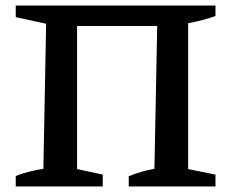

<svg xmlns="http://www.w3.org/2000/svg" viewBox="-20 -675 834 695"><path d="M259 -581V-63L352 -43V0H37V-38Q62 -48 87 -54Q112 -60 137 -64L147 -589L37 -613V-655H760V-617Q738 -609 713 -602.5Q688 -596 661 -591V-63L760 -43V0H446V-37Q470 -47 493 -53.5Q516 -60 539 -64L549 -581Z"/></svg>

Font: Piazzolla 24pt SemiBold
Style: Regular
Weight: 600
Designer: Juan Pablo del Peral
Foundry: Huerta Tipografica
Version: Version 2.005